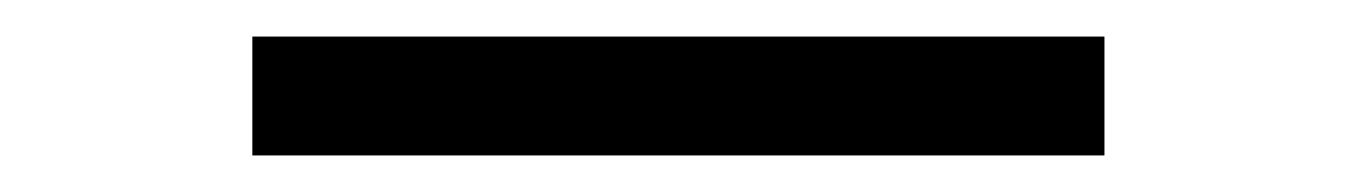

<svg xmlns="http://www.w3.org/2000/svg" viewBox="-20 -20 742 105"><path d="M118 65V0H584V65Z"/></svg>

Font: Be Vietnam Pro Light
Style: Regular
Weight: 300
Designer: Lam Bao, Tony Le, Vietanh Nguyen
Foundry: Yellow Type Foundry
Version: Version 1.002; ttfautohint (v1.8.3)